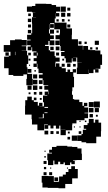

<svg xmlns="http://www.w3.org/2000/svg" viewBox="-26 -740 578 1027"><path d="M210 -43H174V-74H145V-102H143V-127H108V-175H109V-204H120V-223H144V-204H155V-195H176V-175H183V-190H201V-172H186V-171H209V-193H204V-229H227V-232H213V-250H231V-236H233V-251H232V-260H211V-282H232V-285H206V-311H202V-291H182V-311H202V-349H180V-373H174V-399H171V-382H153V-400H170V-442H153V-460H169V-465H146V-487H142V-471H122V-491H138V-498H119V-524H138V-528H119V-554H141V-562H123V-580H141V-562H146V-587V-614H145V-648H167V-649H150V-673H163V-674H145V-677H118V-705H145V-708H163V-720H221V-719H250V-713H274V-704H295V-678H274V-670H291V-652H273V-669H272V-641H267V-619H300H330V-588H359V-554H358V-530H361H391V-500V-496H417V-474H419V-494H445V-474H455V-472H483V-470H511V-449H520V-393H511V-372H485V-370H501V-352H483V-368H474V-349H450V-368H449V-344H415H385V-378H388V-405H411V-406H387V-432H365V-431H382V-411H362V-428H358V-405H326V-428H319V-440H301V-462H319V-467H298V-494H295V-522H294V-499H270V-523H293V-530H271V-552H293V-560H295V-583H264V-616H242V-611H262V-591H242V-611H240V-583H236V-561H241V-582H263V-560H242V-524H265V-498H239V-521H233V-500H215V-494H235V-471H242V-465H266V-440H271V-402H269V-383H272V-401H292V-383H304V-375H326V-355H335V-368H349V-355H363V-370H381V-352H366V-329H370V-273H361V-252H359V-233H364V-210H371V-207H398V-194H415V-174H423V-190H441V-172H425V-165H446V-137H426V-134H445V-108H426V-97H383V-80H361V-72H360V-43H326V-17H298V-45H324V-46H297V-68H291V-52H273V-68H260V-53H244V-69H232V-51H212V-71H230V-74H210ZM326 -677H298V-705H326ZM350 -683H334V-699H350ZM323 -650H301V-672H323ZM351 -652H333V-670H351ZM139 -654H125V-668H139ZM141 -622H123V-640H141ZM319 -624H305V-638H319ZM288 -625H276V-637H288ZM347 -626H337V-636H347ZM350 -593H334V-609H350ZM140 -593H124V-609H140ZM288 -565H276V-577H288ZM262 -531H242V-551H262ZM149 -284H115V-318H118V-342H99V-334H45V-339H20V-375H-4V-405V-437H21V-442H3V-460H21V-442H30V-463H24H-6V-499H24H28V-525H54V-529H90V-526H117V-496H90V-493H114V-469H90V-468H119V-444H125V-458H139V-444H125V-398H117V-380H121V-345H146V-318H149ZM503 -500H481V-522H503ZM410 -503H394V-519H410ZM438 -505H426V-517H438ZM292 -471H272V-491H292ZM261 -472H243V-490H261ZM498 -475H486V-487H498ZM468 -475H456V-487H468ZM56 -445V-463H54V-445ZM290 -443H274V-459H290ZM175 -443V-458H171V-443ZM293 -410H271V-432H293ZM170 -413H154V-429H170ZM317 -416H307V-426H317ZM137 -416H127V-426H137ZM351 -382H333V-400H351ZM320 -383H304V-399H320ZM379 -384H365V-398H379ZM135 -388H129V-394H135ZM142 -351H122V-371H142ZM204 -351V-368V-351ZM166 -357H158V-365H166ZM173 -320H151V-342H173ZM202 -321H182V-341H202ZM174 -289H150V-313H174ZM174 -259H150V-283H174ZM143 -260H121V-282H143ZM200 -263H184V-279H200ZM200 -233H184V-249H200ZM169 -234H155V-248H169ZM137 -236H127V-246H137ZM169 -204H155V-218H169ZM197 -206H187V-216H197ZM508 -165H476V-197H508ZM475 -168H449V-194H475ZM212 -163H231V-168H212ZM474 -139H450V-163H474ZM503 -140H481V-162H503ZM212 -135H228V-139H212ZM203 -110H181V-108H205H208V-131H203ZM471 -112H453V-130H471ZM497 -116H487V-126H497ZM489 26H435V21H410V14H387V-16H410V-23H417V-46H435V-51H422V-71H442V-81H449V-104H475V-84H483V-100H501V-84H515V-38H514V-9H489ZM436 -87H428V-95H436ZM405 -88H399V-94H405ZM405 -58H399V-64H405ZM375 -58H369V-64H375ZM232 -21H212V-41H232ZM260 -23H244V-39H260ZM289 -24H275V-38H289ZM409 -24H395V-38H409ZM347 -26H337V-36H347ZM386 13H358V-15H386ZM349 6H335V-8H349ZM259 143H231V117H227V81H252V77H237V61H252V46H276V40H334V44H360V46H388V54H410V82H412V116H383V117H365V120H374V138H356V129H349V143H321V129H314V138H296V125H285V139H265V119H279H259ZM218 72H212V66H218ZM219 103H211V95H219ZM223 137H207V121H223ZM229 263H201V237H197V201H233V202H262V233H287V231H290V204H310V194H326V180H340V164H355V149H375V164H390V214H360V244H323V267H287V265H259H229V237ZM221 165H209V153H221ZM248 162H242V156H248ZM338 162H332V156H338ZM223 197H207V181H223ZM253 197H237V181H253ZM285 229H265V209H285Z"/></svg>

Font: Rubik Storm
Style: Regular
Weight: 400
Designer: Hubert and Fischer, NaN
Foundry: Hubert and Fischer, NaN
Version: Version 2.201